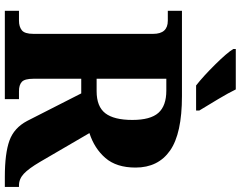

<svg xmlns="http://www.w3.org/2000/svg" viewBox="-118 -852 971 774"><g transform="rotate(90 367.0 -465.5)"><path d="M24 -57H64Q88 -57 102.5 -68.5Q117 -80 117 -115V-598Q117 -657 64 -657H24V-714H368Q519 -714 587.5 -666Q656 -618 656 -527Q656 -450 617.5 -405.5Q579 -361 517 -341L633 -142Q660 -96 681 -76.5Q702 -57 728 -57H734V0H693Q599 0 547.5 -18.5Q496 -37 468 -90L357 -308H298V-115Q298 -80 310.5 -68.5Q323 -57 348 -57H380V0H24ZM348 -370Q410 -370 437 -405Q464 -440 464 -514Q464 -587 435.5 -619Q407 -651 346 -651H298V-370ZM426 -784V-771H349H325Q288 -800 240.5 -848Q193 -896 178 -921V-931H317H341Q355 -902 379.5 -861Q404 -820 426 -784Z"/></g></svg>

Font: Noto Serif ExtraBold
Style: Regular
Weight: 800
Designer: Monotype Design Team
Foundry: Monotype Imaging Inc.
Version: Version 1.001